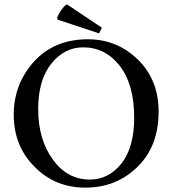

<svg xmlns="http://www.w3.org/2000/svg" viewBox="-20 -845 790 880"><path d="M447 -718 434 -692 244 -755 242 -763Q245 -776 261 -799Q277 -821 287 -825ZM383 -665Q516 -665 612 -572Q707 -479 707 -333Q707 -175 610 -80Q513 15 371 15Q232 15 138 -81Q43 -176 43 -319Q43 -460 136 -563Q229 -665 383 -665ZM361 -628Q275 -628 215 -553Q155 -478 155 -345Q155 -206 222 -114Q288 -22 392 -22Q478 -22 537 -96Q595 -170 595 -306Q595 -458 529 -543Q463 -628 361 -628Z"/></svg>

Font: Triodion
Style: Regular
Weight: 400
Version: Version 1.201; ttfautohint (v1.8.4.7-5d5b)